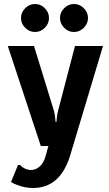

<svg xmlns="http://www.w3.org/2000/svg" viewBox="-20 -730 545 960"><path d="M204 -591Q183 -570 155 -570Q127 -570 106 -591Q85 -612 85 -640Q85 -668 106 -689Q127 -710 155 -710Q183 -710 204 -689Q225 -668 225 -640Q225 -612 204 -591ZM399 -591Q378 -570 350 -570Q322 -570 301 -591Q280 -612 280 -640Q280 -668 301 -689Q322 -710 350 -710Q378 -710 399 -689Q420 -668 420 -640Q420 -612 399 -591ZM145 210Q104 210 67 195Q48 189 35 180L70 95H80Q90 105 96 108Q115 120 135 120Q159 120 179 102Q199 84 208 50L222 0H184L19 -500H150L250 -175Q254 -160 256 -140L258 -120H262L264 -140Q266 -160 270 -175L355 -500H495L330 50Q280 210 145 210Z"/></svg>

Font: Scada
Style: Bold
Weight: 700
Designer: Jovanny Lemonad
Foundry: Jovanny Lemonad
Version: Version 4.100;PS 004.100;hotconv 1.0.88;makeotf.lib2.5.64775